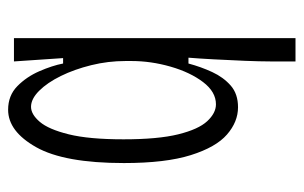

<svg xmlns="http://www.w3.org/2000/svg" viewBox="-154 -426 730 461"><g transform="rotate(-90 210.5 -195.0)"><path d="M294 150V89Q294 65 295.5 28Q297 -9 299 -46Q301 -83 303 -107H289Q281 -77 268.5 -50Q256 -23 236 -5.5Q216 12 184 12Q149 12 118.5 -14.5Q88 -41 69 -101.5Q50 -162 50 -262Q50 -405 88 -472.5Q126 -540 178 -540Q212 -540 234.5 -518Q257 -496 270.5 -465Q284 -434 289 -408H302L294 -526H350V150ZM191 -41Q221 -41 244.5 -72Q268 -103 281.5 -150Q295 -197 295 -244V-258Q295 -300 285 -340.5Q275 -381 259 -413.5Q243 -446 223.5 -465.5Q204 -485 185 -485Q167 -485 149 -464Q131 -443 119 -394.5Q107 -346 107 -263Q107 -180 119 -131.5Q131 -83 150.5 -62Q170 -41 191 -41Z"/></g></svg>

Font: Bricolage Grotesque 12pt Condensed ExtraLight
Style: Regular
Weight: 200
Width: 3
Designer: Mathieu Triay
Foundry: Atelier Triay
Version: Version 1.001; ttfautohint (v1.8.4.7-5d5b);gftools[0.9.33.de